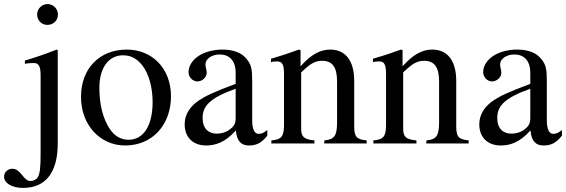

<svg xmlns="http://www.w3.org/2000/svg" viewBox="-90 -703 2776 941"><path d="M194 -632C194 -660 171 -683 143 -683C115 -683 92 -660 92 -632C92 -603 114 -581 142 -581C172 -581 194 -603 194 -632ZM193 -457 188 -460C129 -437 91 -424 32 -406V-390L37 -391C53 -394 67 -394 77 -394C100 -394 109 -377 109 -334V45C109 121 106 146 95 166C89 176 75 184 61 184C46 184 36 177 19 156C1 133 -13 124 -29 124C-52 124 -70 141 -70 163C-70 195 -31 218 23 218C134 218 193 142 193 0Z M748 -231C748 -369 654 -460 532 -460C397 -460 307 -367 307 -228C307 -89 402 10 523 10C658 10 748 -92 748 -231ZM658 -204C658 -88 614 -18 540 -18C504 -18 472 -36 450 -68C413 -122 397 -194 397 -273C397 -373 444 -432 513 -432C556 -432 584 -412 608 -382C640 -341 658 -272 658 -204Z M1220 -66C1203 -52 1193 -47 1177 -47C1159 -47 1146 -67 1146 -113V-304C1146 -365 1142 -386 1118 -415C1094 -444 1056 -460 1000 -460C955 -460 913 -448 885 -430C850 -408 834 -376 834 -350C834 -323 856 -304 877 -304C903 -304 923 -326 923 -345C923 -366 917 -369 917 -387C917 -414 947 -436 987 -436C1032 -436 1065 -408 1065 -346V-292C952 -250 915 -231 885 -211C846 -185 815 -146 815 -94C815 -28 858 10 920 10C963 10 1012 -3 1065 -63H1066C1071 -10 1093 10 1130 10C1164 10 1190 0 1220 -38ZM1065 -127C1065 -98 1059 -84 1030 -64C1013 -53 992 -48 972 -48C933 -48 903 -72 903 -125C903 -156 913 -180 937 -202C962 -225 1003 -246 1065 -268Z M1707 0V-15C1658 -20 1646 -31 1646 -85V-306C1646 -405 1604 -460 1528 -460C1482 -460 1436 -438 1384 -379H1383V-457L1375 -460C1326 -442 1293 -431 1238 -415V-398C1245 -401 1256 -402 1267 -402C1295 -402 1302 -386 1302 -337V-94C1302 -35 1291 -19 1240 -15V0H1451V-15C1400 -19 1386 -33 1386 -72V-348C1432 -393 1456 -405 1489 -405C1538 -405 1562 -375 1562 -304V-105C1562 -39 1550 -19 1500 -15L1499 0Z M2207 0V-15C2158 -20 2146 -31 2146 -85V-306C2146 -405 2104 -460 2028 -460C1982 -460 1936 -438 1884 -379H1883V-457L1875 -460C1826 -442 1793 -431 1738 -415V-398C1745 -401 1756 -402 1767 -402C1795 -402 1802 -386 1802 -337V-94C1802 -35 1791 -19 1740 -15V0H1951V-15C1900 -19 1886 -33 1886 -72V-348C1932 -393 1956 -405 1989 -405C2038 -405 2062 -375 2062 -304V-105C2062 -39 2050 -19 2000 -15L1999 0Z M2664 -66C2647 -52 2637 -47 2621 -47C2603 -47 2590 -67 2590 -113V-304C2590 -365 2586 -386 2562 -415C2538 -444 2500 -460 2444 -460C2399 -460 2357 -448 2329 -430C2294 -408 2278 -376 2278 -350C2278 -323 2300 -304 2321 -304C2347 -304 2367 -326 2367 -345C2367 -366 2361 -369 2361 -387C2361 -414 2391 -436 2431 -436C2476 -436 2509 -408 2509 -346V-292C2396 -250 2359 -231 2329 -211C2290 -185 2259 -146 2259 -94C2259 -28 2302 10 2364 10C2407 10 2456 -3 2509 -63H2510C2515 -10 2537 10 2574 10C2608 10 2634 0 2664 -38ZM2509 -127C2509 -98 2503 -84 2474 -64C2457 -53 2436 -48 2416 -48C2377 -48 2347 -72 2347 -125C2347 -156 2357 -180 2381 -202C2406 -225 2447 -246 2509 -268Z"/></svg>

Font: STIXGeneral
Style: Regular
Weight: 400
Designer: MicroPress Inc., with final additions and corrections provided by Coen Hoffman, Elsevier (retired)
Version: Version 1.1.0